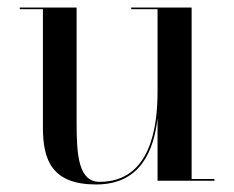

<svg xmlns="http://www.w3.org/2000/svg" viewBox="-20 -480 622 510"><path d="M489 -4.5V-460H328.5V-455.5H398.5V-237C398.5 -148 382.5 3 244.5 3C188.5 3 183.5 -68.5 183.5 -152.5V-460H32.5V-455.5H94V-141C94 -54 118.5 10 235.5 10C354 10 388.5 -81 398.5 -165.5V0H549.5V-4.5Z"/></svg>

Font: Bodoni* 36pt
Style: Regular
Weight: 400
Version: Version 2.3